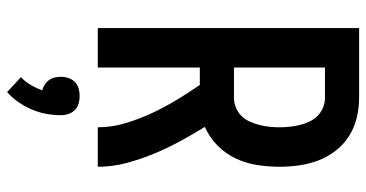

<svg xmlns="http://www.w3.org/2000/svg" viewBox="-265 -510 1030 540"><g transform="rotate(90 250.0 -240.0)"><path d="M59 0V-735H255Q283 -735 310.5 -728.5Q338 -722 362 -707Q386 -692 403.5 -669.5Q421 -647 431 -621Q441 -595 445 -567Q449 -539 449 -511Q449 -479 444 -447.5Q439 -416 425.5 -387.5Q412 -359 389 -336.5Q366 -314 337 -301Q358 -267 377.5 -231Q397 -195 412.5 -157.5Q428 -120 438.5 -80.5Q449 -41 449 0H338Q338 -39 326.5 -77.5Q315 -116 298.5 -151.5Q282 -187 261.5 -221Q241 -255 219 -287H170V0ZM170 -383H255Q269 -383 282.5 -388.5Q296 -394 306 -404Q316 -414 322 -427.5Q328 -441 331.5 -454.5Q335 -468 336.5 -482.5Q338 -497 338 -511Q338 -525 336.5 -539.5Q335 -554 331.5 -568Q328 -582 322 -595Q316 -608 306 -618Q296 -628 282.5 -633.5Q269 -639 255 -639H170ZM239 255 197 216Q210 204 219 188.5Q228 173 234 156Q225 154 217.5 149Q210 144 205 137Q200 130 198 121.5Q196 113 196 104Q196 93 199.5 82.5Q203 72 210.5 64.5Q218 57 228.5 54Q239 51 250 51Q261 51 271.5 54Q282 57 289.5 64.5Q297 72 300.5 82.5Q304 93 304 104Q304 125 300 146Q296 167 287.5 186.5Q279 206 267 223.5Q255 241 239 255Z"/></g></svg>

Font: Iosevka Curly
Style: Bold
Weight: 700
Monospace: yes
Designer: Belleve Invis
Foundry: Belleve Invis
Version: Version 22.1.2; ttfautohint (v1.8.4)